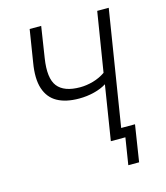

<svg xmlns="http://www.w3.org/2000/svg" viewBox="-124 -800 905 1046"><g transform="rotate(-15 328.5 -277.0)"><path d="M469 151 493 0H411L460 -308Q432 -290 391 -279.5Q350 -269 305 -269Q231 -269 183 -295.5Q135 -322 116.5 -378.5Q98 -435 113 -523L142 -705H207L180 -530Q163 -420 199.5 -373.5Q236 -327 326 -327Q362 -327 399.5 -337.5Q437 -348 469 -370L523 -705H588L484 -55H562L530 151Z"/></g></svg>

Font: Nunito Sans 7pt Condensed Light
Style: Italic
Weight: 300
Width: 3
Italic angle: -9°
Designer: Vernon Adams
Foundry: Vernon Adams
Version: Version 3.101;gftools[0.9.27]